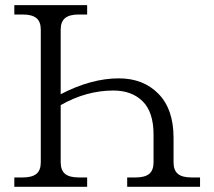

<svg xmlns="http://www.w3.org/2000/svg" viewBox="-20 -720 826 740"><path d="M438 -418Q532.2 -418 590.6 -358.6Q648.9 -299.3 648.9 -189V-94.2Q648.9 -64 665.5 -50Q682.1 -36.1 717.8 -36.1H751V0H470.2V-36.1H502.9Q538.6 -36.1 555.2 -50Q571.8 -64 571.8 -94.2V-201.2Q571.8 -288.1 529.8 -329.6Q487.8 -371.1 417 -371.1Q312.5 -371.1 213.9 -314.9V-94.2Q213.9 -64 230.7 -50Q247.6 -36.1 283.2 -36.1H315.9V0H35.2V-36.1H67.9Q103.5 -36.1 120.4 -50Q137.2 -64 137.2 -94.2V-606Q137.2 -636.2 120.4 -650.1Q103.5 -664.1 67.9 -664.1H35.2V-700.2H315.9V-664.1H283.2Q247.6 -664.1 230.7 -650.1Q213.9 -636.2 213.9 -606V-356.9Q331.5 -418 438 -418Z"/></svg>

Font: LT Superior Serif
Style: Regular
Weight: 400
Designer: Daniel Lyons
Foundry: LyonsType
Version: Version 2.120;FEAKit 1.0